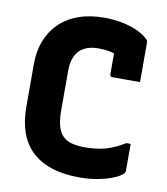

<svg xmlns="http://www.w3.org/2000/svg" viewBox="-83 -790 766 879"><g transform="rotate(10 300.0 -350.0)"><path d="M344 20Q270 20 214.5 1.5Q159 -17 122.5 -52Q86 -87 68 -138.5Q50 -190 50 -256V-455Q50 -514 68.5 -562.5Q87 -611 123 -646.5Q159 -682 211.5 -701Q264 -720 331 -720Q382 -720 423 -710.5Q464 -701 493 -686.5Q522 -672 537 -656Q540 -654 541 -651Q542 -648 542.5 -645Q543 -642 543 -638Q543 -601 543 -551.5Q543 -502 543 -458Q511 -458 478.5 -458Q446 -458 414 -458Q409 -458 406 -461Q403 -464 403 -469Q403 -485 403 -502Q403 -519 403 -541Q403 -563 403 -594L431 -553Q408 -567 383.5 -572Q359 -577 328 -577Q292 -577 265.5 -564Q239 -551 224.5 -523.5Q210 -496 210 -452V-268Q210 -225 218 -196Q226 -167 243 -150Q260 -133 286.5 -126.5Q313 -120 345 -120Q399 -120 441 -131.5Q483 -143 530 -172H550Q550 -156 550 -141Q550 -126 550 -111.5Q550 -97 550 -81.5Q550 -66 550 -49Q550 -44 548.5 -40Q547 -36 544 -33Q531 -20 502 -8Q473 4 432.5 12Q392 20 344 20Z"/></g></svg>

Font: Recursive Monospace ExtraBold
Style: Regular
Weight: 800
Version: Version 1.047